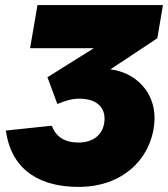

<svg xmlns="http://www.w3.org/2000/svg" viewBox="-20 -720 659 753"><path d="M288 13C481 13 586 -121 586 -259C586 -359 512 -436 413 -448L597 -570L619 -700H127L98 -531H348L166 -417L205 -312C235 -325 263 -333 291 -333C359 -333 390 -299 390 -255C390 -196 349 -161 288 -161C233 -161 199 -184 183 -227L3 -208C26 -42 150 13 288 13Z"/></svg>

Font: Fixel Display 20240404 Black
Style: Italic
Weight: 900
Italic angle: -10°
Designer: AlfaBravo + MacPaw
Foundry: Kyrylo Tkachov, Marchela Mozhyna, Serhii Makarenko, Maria Weinstein, Zakhar Kryvoshyya
Version: Version 1.211;Glyphs 3.2 (3225)